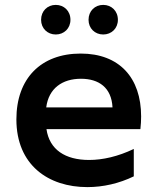

<svg xmlns="http://www.w3.org/2000/svg" viewBox="-20 -759 634 785"><path d="M337 6C402 6 467 -9 527 -38V-150C462 -119 400 -105 344 -105C247 -105 182 -147 170 -231H554C556 -249 557 -266 557 -283C557 -441 468 -540 310 -540C147 -540 47 -438 47 -271C47 -84 178 6 337 6ZM440 -320H169C179 -398 235 -437 311 -437C384 -437 436 -401 440 -320ZM402 -618C436 -618 462 -643 462 -678C462 -714 436 -739 402 -739C368 -739 342 -714 342 -678C342 -643 368 -618 402 -618ZM208 -618C242 -618 268 -643 268 -678C268 -714 242 -739 208 -739C174 -739 148 -714 148 -678C148 -643 174 -618 208 -618Z"/></svg>

Font: Chess Sans SemiBold
Style: Regular
Weight: 600
Designer: Wolf Bōese
Foundry: Wolf Bōese
Version: Version 7.223;Glyphs 3.3 (3306)